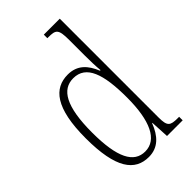

<svg xmlns="http://www.w3.org/2000/svg" viewBox="-235 -835 919 919"><g transform="rotate(-45 225.0 -375.0)"><path d="M198 10C261 10 299 -31 323 -94H325L330 0H436V-24H427C376 -24 364 -32 364 -91V-760H256V-736H261C313 -736 324 -730 324 -655V-548C324 -513 325 -479 328 -448H324C301 -505 266 -544 202 -544C109 -544 47 -473 47 -267C47 -63 104 10 198 10ZM204 -21C128 -21 88 -94 88 -265C88 -443 132 -513 208 -513C295 -513 325 -425 325 -265C325 -109 284 -21 204 -21Z"/></g></svg>

Font: Noto Serif Sinhala ExtraCondensed ExtraLight
Style: Regular
Weight: 200
Width: 2
Designer: Jelle Bosma - Monotype Design Team
Foundry: Monotype Imaging Inc.
Version: Version 2.007